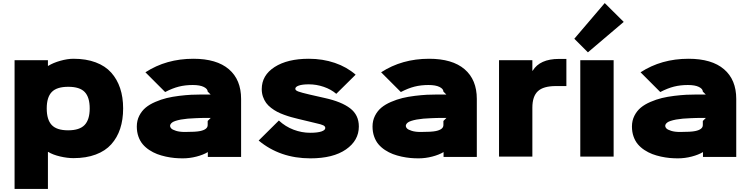

<svg xmlns="http://www.w3.org/2000/svg" viewBox="-20 -1023 4898 1254"><path d="M565.9 -314.9Q565.9 -387.7 533.4 -421.9Q501 -456.1 425.8 -456.1Q350.6 -456.1 317.9 -421.9Q285.2 -387.7 285.2 -314.9Q285.2 -241.2 317.9 -206.5Q350.6 -171.9 424.8 -171.9Q499.5 -171.9 532.7 -206.8Q565.9 -241.7 565.9 -314.9ZM784.2 -314.9Q784.2 -241.2 764.9 -182.6Q745.6 -124 706.8 -80.6Q668 -37.1 605.2 -13.7Q542.5 9.8 460 9.8Q419.4 9.8 372.3 -1.2Q325.2 -12.2 294.9 -30.8H293V210.9H75.2V-629.9H293V-592.8H294.9Q327.1 -612.8 374 -626Q420.9 -639.2 460 -639.2Q542.5 -639.2 605 -615.7Q667.5 -592.3 706.3 -548.8Q745.1 -505.4 764.6 -446.8Q784.2 -388.2 784.2 -314.9Z M1336.4 -232.9 1356.4 -252.9H1334.5Q1289.6 -252.9 1255.4 -251Q1203.6 -249.5 1161.6 -242.2Q1119.1 -233.9 1105 -223.4Q1090.8 -212.9 1090.8 -200.2Q1090.8 -192.4 1098.6 -184.1Q1106.4 -175.8 1129.6 -168.5Q1152.8 -161.1 1187.5 -161.1Q1258.8 -161.1 1286.6 -167Q1336.4 -177.2 1336.4 -206.1ZM1554.7 -377V2H1337.4V-29.8Q1308.6 -12.2 1263.9 -0.5Q1219.2 11.2 1173.8 11.2Q1147 11.2 1120.1 8.8Q1093.3 6.3 1063 -0.2Q1032.7 -6.8 1006.3 -16.8Q980 -26.9 955.1 -43.2Q930.2 -59.6 912.4 -80.6Q894.5 -101.6 884 -131.3Q873.5 -161.1 873.5 -196.8Q873.5 -235.4 889.6 -267.1Q905.8 -298.8 931.4 -320.1Q957 -341.3 994.4 -357.4Q1031.7 -373.5 1068.8 -382.6Q1106 -391.6 1150.1 -397Q1194.3 -402.3 1228.8 -404.1Q1263.2 -405.8 1299.8 -405.8H1355.5L1336.4 -424.8Q1336.4 -442.4 1311 -455.1Q1285.6 -467.8 1238.8 -467.8Q1189.9 -467.8 1148.2 -457.3Q1106.4 -446.8 1058.6 -421.9L929.7 -550.8Q1065.9 -639.2 1242.7 -639.2Q1395 -639.2 1474.9 -570.8Q1554.7 -502.4 1554.7 -377Z M2323.7 -196.8Q2323.7 -105.5 2239.7 -47.1Q2155.8 11.2 2007.3 11.2Q1809.1 11.2 1669.4 -105L1801.3 -235.8Q1843.8 -196.3 1897.2 -176Q1950.7 -155.8 2005.4 -155.8Q2053.7 -155.8 2079.1 -164.3Q2104.5 -172.9 2104.5 -187Q2104.5 -197.8 2091.8 -204.3Q2079.1 -210.9 2040.5 -219.2Q2035.2 -220.2 1985.8 -232.4Q1936.5 -244.6 1928.7 -246.1Q1902.3 -252.4 1882.1 -258.1Q1861.8 -263.7 1835.7 -273.2Q1809.6 -282.7 1790 -293Q1770.5 -303.2 1750.7 -318.4Q1731 -333.5 1718.3 -350.8Q1705.6 -368.2 1697.5 -391.4Q1689.5 -414.6 1689.5 -440.9Q1689.5 -531.2 1773.4 -585.2Q1857.4 -639.2 1996.6 -639.2Q2087.9 -639.2 2166.7 -612.3Q2245.6 -585.4 2302.7 -535.2L2176.3 -410.2Q2142.1 -439.5 2094.5 -455.8Q2046.9 -472.2 1996.6 -472.2Q1954.6 -472.2 1931.6 -464.1Q1908.7 -456.1 1908.7 -442.9Q1908.7 -432.6 1928.5 -425.3Q1948.2 -418 2000.5 -405.8L2101.6 -382.8Q2210.4 -358.9 2267.1 -315.4Q2323.7 -272 2323.7 -196.8Z M2876 -232.9 2896 -252.9H2874Q2829.1 -252.9 2794.9 -251Q2743.2 -249.5 2701.2 -242.2Q2658.7 -233.9 2644.5 -223.4Q2630.4 -212.9 2630.4 -200.2Q2630.4 -192.4 2638.2 -184.1Q2646 -175.8 2669.2 -168.5Q2692.4 -161.1 2727.1 -161.1Q2798.3 -161.1 2826.2 -167Q2876 -177.2 2876 -206.1ZM3094.2 -377V2H2877V-29.8Q2848.1 -12.2 2803.5 -0.5Q2758.8 11.2 2713.4 11.2Q2686.5 11.2 2659.7 8.8Q2632.8 6.3 2602.5 -0.2Q2572.3 -6.8 2545.9 -16.8Q2519.5 -26.9 2494.6 -43.2Q2469.7 -59.6 2451.9 -80.6Q2434.1 -101.6 2423.6 -131.3Q2413.1 -161.1 2413.1 -196.8Q2413.1 -235.4 2429.2 -267.1Q2445.3 -298.8 2470.9 -320.1Q2496.6 -341.3 2533.9 -357.4Q2571.3 -373.5 2608.4 -382.6Q2645.5 -391.6 2689.7 -397Q2733.9 -402.3 2768.3 -404.1Q2802.7 -405.8 2839.4 -405.8H2895L2876 -424.8Q2876 -442.4 2850.6 -455.1Q2825.2 -467.8 2778.3 -467.8Q2729.5 -467.8 2687.7 -457.3Q2646 -446.8 2598.1 -421.9L2469.2 -550.8Q2605.5 -639.2 2782.2 -639.2Q2934.6 -639.2 3014.4 -570.8Q3094.2 -502.4 3094.2 -377Z M3679.2 -638.2V-460.9H3610.8Q3528.8 -460.9 3492.9 -427.2Q3457 -393.6 3457 -319.8V0H3239.3V-629.9H3457V-561H3459Q3505.9 -638.2 3630.9 -638.2Z M3987.8 -629.9V0H3770V-629.9ZM3929.7 -1002.9 4053.7 -879.9 3819.8 -681.2 3731 -770Z M4570.3 -232.9 4590.3 -252.9H4568.4Q4523.4 -252.9 4489.3 -251Q4437.5 -249.5 4395.5 -242.2Q4353 -233.9 4338.9 -223.4Q4324.7 -212.9 4324.7 -200.2Q4324.7 -192.4 4332.5 -184.1Q4340.3 -175.8 4363.5 -168.5Q4386.7 -161.1 4421.4 -161.1Q4492.7 -161.1 4520.5 -167Q4570.3 -177.2 4570.3 -206.1ZM4788.6 -377V2H4571.3V-29.8Q4542.5 -12.2 4497.8 -0.5Q4453.1 11.2 4407.7 11.2Q4380.9 11.2 4354 8.8Q4327.1 6.3 4296.9 -0.2Q4266.6 -6.8 4240.2 -16.8Q4213.9 -26.9 4189 -43.2Q4164.1 -59.6 4146.2 -80.6Q4128.4 -101.6 4117.9 -131.3Q4107.4 -161.1 4107.4 -196.8Q4107.4 -235.4 4123.5 -267.1Q4139.6 -298.8 4165.3 -320.1Q4190.9 -341.3 4228.3 -357.4Q4265.6 -373.5 4302.7 -382.6Q4339.8 -391.6 4384 -397Q4428.2 -402.3 4462.6 -404.1Q4497.1 -405.8 4533.7 -405.8H4589.4L4570.3 -424.8Q4570.3 -442.4 4544.9 -455.1Q4519.5 -467.8 4472.7 -467.8Q4423.8 -467.8 4382.1 -457.3Q4340.3 -446.8 4292.5 -421.9L4163.6 -550.8Q4299.8 -639.2 4476.6 -639.2Q4628.9 -639.2 4708.7 -570.8Q4788.6 -502.4 4788.6 -377Z"/></svg>

Font: Sinkin Sans 900 X Black
Style: Regular
Weight: 950
Designer: Keith Bates
Foundry: K-Type
Version: Sinkin Sans (version 1.0)  by Keith Bates   •   © 2014   www